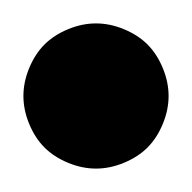

<svg xmlns="http://www.w3.org/2000/svg" viewBox="-126 -144 164 164"><path d="M13 -86Q18 -74 18 -62Q18 -50 13 -38Q8 -26 0 -18Q-8 -10 -20 -5Q-32 0 -44 0Q-56 0 -68 -5Q-80 -10 -88 -18Q-96 -26 -101 -38Q-106 -50 -106 -62Q-106 -74 -101 -86Q-96 -98 -88 -106Q-80 -114 -68 -119Q-56 -124 -44 -124Q-32 -124 -20 -119Q-8 -114 0 -106Q8 -98 13 -86Z"/></svg>

Font: DSEG7 Classic
Style: BoldItalic
Weight: 700
Italic angle: -5°
Designer: Keshikan(Twitter:@keshinomi_88pro)
Version: Version 0.46